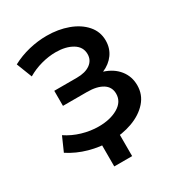

<svg xmlns="http://www.w3.org/2000/svg" viewBox="-199 -845 1048 1126"><g transform="rotate(-30 324.5 -282.0)"><path d="M600 -196Q600 -133 559 -86.5Q518 -40 449.5 -15Q381 10 300 10Q230 10 159.5 -9.5Q89 -29 29 -68L71 -163Q117 -132 173 -115.5Q229 -99 284 -99Q363 -99 415.5 -130Q468 -161 468 -215Q468 -261 430 -285Q392 -309 325 -309H162V-411H315Q373 -411 406 -435Q439 -459 439 -500Q439 -549 394.5 -576Q350 -603 281 -603Q234 -603 184 -589.5Q134 -576 90 -550L49 -655Q103 -684 163.5 -698.5Q224 -713 284 -713Q362 -713 427.5 -689Q493 -665 532 -620.5Q571 -576 571 -516Q571 -464 543 -425Q515 -386 466 -365Q529 -345 564.5 -300.5Q600 -256 600 -196ZM366 149H245V-27H366Z"/></g></svg>

Font: Montserrat Alternates SemiBold
Style: Regular
Weight: 600
Designer: Julieta Ulanovsky
Foundry: Julieta Ulanovsky
Version: Version 7.200